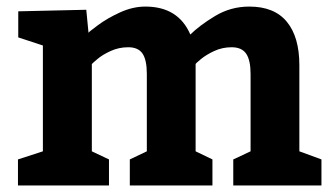

<svg xmlns="http://www.w3.org/2000/svg" viewBox="-20 -570 1033 590"><path d="M967.8 0H696.8V-80.1L750 -105V-342.8Q750 -384.8 736.6 -404.8Q723.1 -424.8 691.9 -424.8Q663.1 -424.8 638.4 -413.3Q613.8 -401.9 597.4 -388.4Q581.1 -375 581.1 -373V-105L632.8 -80.1V0H378.9V-80.1L431.2 -105V-342.8Q431.2 -385.7 418 -405.3Q404.8 -424.8 374 -424.8Q345.2 -424.8 320.1 -413.3Q294.9 -401.9 278.6 -387.9Q262.2 -374 262.2 -373V-105L314.9 -80.1V0H35.2V-80.1L111.8 -105V-430.2L36.1 -455.1V-535.2L245.1 -540L252 -469.2Q252 -471.2 281 -492.7Q310.1 -514.2 349.1 -532Q388.2 -549.8 426.8 -549.8Q527.8 -549.8 564.9 -463.9Q592.8 -491.7 640.9 -520.8Q689 -549.8 746.1 -549.8Q823.2 -549.8 861.6 -502.9Q899.9 -456.1 899.9 -370.1V-105L967.8 -80.1Z"/></svg>

Font: Kadwa
Style: Regular
Weight: 400
Designer: Sol Matas
Foundry: Sol Matas
Version: Version 1.000;PS 001.000;hotconv 1.0.70;makeotf.lib2.5.58329